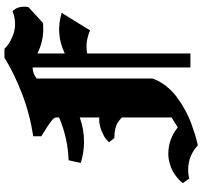

<svg xmlns="http://www.w3.org/2000/svg" viewBox="-43 -833 911 865"><g transform="rotate(-90 412.5 -400.5)"><path d="M708 -450.2Q654.8 -473.1 604 -463.4V2H541V-709Q515.1 -709 491.2 -690.9V-168.9Q480 -136.2 457 -107.4Q434.1 -78.6 406.7 -58.6Q379.4 -38.6 349.1 -22Q318.8 -5.4 290.8 4.9Q262.7 15.1 240 22.2Q217.3 29.3 203.6 32.2L189.9 35.2Q170.9 16.1 142.1 3.9Q113.3 -8.3 82 -8.3Q58.1 -8.3 41 -2.9L20 -32.2Q23.9 -37.1 28.6 -42.5Q33.2 -47.9 45.9 -58.6Q58.6 -69.3 72.5 -77.1Q86.4 -85 108.2 -91.3Q129.9 -97.7 152.8 -97.7Q217.8 -97.7 271 -55.2L315.9 -83V-307.1Q303.2 -318.8 293 -325.2Q268.6 -340.8 223.1 -340.8L204.1 -365.2Q210.9 -372.1 219.7 -379.4Q228.5 -386.7 254.4 -397.9Q280.3 -409.2 306.6 -409.2Q313 -409.2 315.9 -408.7V-496.6Q263.2 -477.5 207 -477.5Q157.2 -477.5 110.8 -492.2L123 -546.9Q223.1 -550.3 315.9 -589.8V-605Q315.9 -618.7 242.7 -662.6Q234.9 -667.5 231 -669.9V-706.1Q334 -722.2 425 -757.6Q516.1 -793 585 -835.9H625Q633.8 -827.1 645.3 -818.4Q656.7 -809.6 683.1 -798.8Q709.5 -788.1 736.3 -788.1Q767.1 -788.1 794.9 -799.8Q814.9 -778.3 814.9 -748Q814.9 -737.8 813 -728L741.2 -662.1Q732.4 -661.1 715.3 -661.1Q656.7 -661.1 604 -687.5V-564Q692.4 -606.9 787.1 -578.1Z"/></g></svg>

Font: KJV1611
Style: Regular
Weight: 400
Version: Version 3.6.1